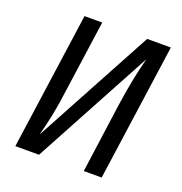

<svg xmlns="http://www.w3.org/2000/svg" viewBox="-125 -798 858 907"><g transform="rotate(20 304.0 -344.5)"><path d="M484 0H394L442 -348Q461 -482 491 -597L169 0H50L147 -689H236L187 -341Q176 -256 165 -202Q154 -148 139 -91L462 -689H581Z"/></g></svg>

Font: Fira Sans Condensed
Style: Italic
Weight: 400
Width: 3
Italic angle: -8°
Designer: bBox Type GmbH & Carrois Corporate GbR & Edenspiekermann AG
Foundry: bBox Type GmbH & Carrois Corporate GbR & Edenspiekermann AG
Version: Version 4.301